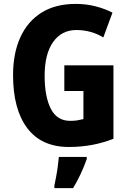

<svg xmlns="http://www.w3.org/2000/svg" viewBox="-20 -744 663 985"><path d="M310 -409H562V-32Q508 -11 452 -0.5Q396 10 333 10Q193 10 120 -86.5Q47 -183 47 -359Q47 -471 84.5 -553Q122 -635 193.5 -679.5Q265 -724 369 -724Q422 -724 470.5 -711.5Q519 -699 557 -679L510 -552Q481 -570 445.5 -580Q410 -590 372 -590Q296 -590 252.5 -528.5Q209 -467 209 -355Q209 -249 240.5 -186.5Q272 -124 340 -124Q361 -124 376.5 -126.5Q392 -129 408 -133V-277H310ZM425 72Q412 109 394.5 147Q377 185 355 221H259V208Q263 189 268 162.5Q273 136 276.5 109Q280 82 282 61H425Z"/></svg>

Font: Noto Sans Gujarati UI Condensed ExtraBold
Style: Regular
Weight: 800
Width: 3
Designer: Jelle Bosma - Monotype Design Team, Universal Thirst
Foundry: Monotype Imaging Inc.
Version: Version 2.106; ttfautohint (v1.8.4.7-5d5b)